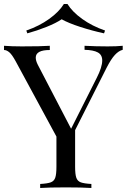

<svg xmlns="http://www.w3.org/2000/svg" viewBox="-23 -936 634 956"><path d="M588 -708V-688Q568 -683 549 -662.5Q530 -642 508 -599L351 -288V-106Q351 -68 357 -51Q363 -34 379.5 -28Q396 -22 432 -20V0Q386 -3 305 -3Q219 -3 177 0V-20Q213 -22 229.5 -28Q246 -34 252 -51Q258 -68 258 -106V-256L55 -631Q37 -664 23.5 -675.5Q10 -687 -3 -687V-708Q36 -705 85 -705Q182 -705 225 -708V-687Q155 -687 155 -649Q155 -634 165 -614L331 -295L459 -549Q486 -602 486 -635Q486 -663 464 -675Q442 -687 398 -688V-708Q455 -705 513 -705Q558 -705 588 -708ZM500 -784 495 -770Q435 -783 376.5 -802Q318 -821 284 -840Q256 -821 208.5 -802Q161 -783 113 -770L108 -784Q172 -806 221.5 -841.5Q271 -877 295 -916H313Q337 -877 386.5 -841.5Q436 -806 500 -784Z"/></svg>

Font: Playfair Display SC
Style: Regular
Weight: 400
Designer: Claus Eggers Sørensen
Foundry: Claus Eggers Sørensen
Version: Version 1.200; ttfautohint (v1.6)